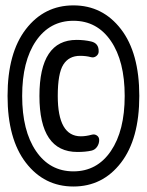

<svg xmlns="http://www.w3.org/2000/svg" viewBox="-20 -718 540 706"><path d="M264.6 -159.2Q125 -159.2 125 -365.2Q125 -571.3 261.7 -571.3Q290 -571.3 315.4 -565.4Q343.8 -558.6 342.8 -528.3Q342.8 -518.6 334 -511.7Q325.2 -504.9 314.5 -507.8Q296.9 -512.7 274.4 -512.7Q233.4 -512.7 212.9 -480.5Q192.4 -448.2 192.4 -365.2Q192.4 -216.8 277.3 -216.8Q295.9 -216.8 317.4 -222.7Q328.1 -225.6 336.4 -219.7Q344.7 -213.9 344.7 -203.1Q344.7 -189.5 336.9 -178.2Q329.1 -167 316.4 -164.1Q294.9 -159.2 264.6 -159.2ZM387.7 -567.4Q336.9 -641.6 250 -641.6Q163.1 -641.6 112.3 -567.4Q61.5 -493.2 61.5 -365.2Q61.5 -237.3 112.3 -162.6Q163.1 -87.9 250 -87.9Q336.9 -87.9 387.7 -162.6Q438.5 -237.3 438.5 -365.2Q438.5 -493.2 387.7 -567.4ZM424.8 -119.6Q357.4 -32.2 250 -32.2Q142.6 -32.2 75.2 -119.6Q7.8 -207 7.8 -365.2Q7.8 -523.4 75.2 -610.8Q142.6 -698.2 250 -698.2Q357.4 -698.2 424.8 -610.8Q492.2 -523.4 492.2 -365.2Q492.2 -207 424.8 -119.6Z"/></svg>

Font: Rounded-L Mgen+ 1m medium
Style: Regular
Weight: 500
Designer: [Source Han Sans]
Ryoko NISHIZUKA  (kana & ideographs); Paul D. Hunt (Latin, Greek & Cyrillic); Wenlong ZHANG  (bopomofo
Version: Version 1.059.20150602